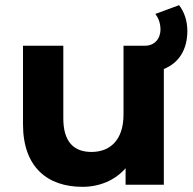

<svg xmlns="http://www.w3.org/2000/svg" viewBox="-20 -715 745 743"><path d="M705 -595C705 -635 693 -669 673 -695L581 -661C593 -646 601 -625 601 -601C601 -564 577 -538 541 -538H458V-272C458 -173 406 -127 334 -127C265 -127 225 -167 225 -257V-538H69V-234C69 -68 164 8 299 8C365 8 425 -17 466 -64V0H614V-448C672 -471 705 -523 705 -595Z"/></svg>

Font: AWKNG-Font
Style: Bold
Weight: 700
Designer: Awakening Church
Foundry: Awakening Church
Version: Version 1.700;PS 001.700;hotconv 1.0.88;makeotf.lib2.5.64775